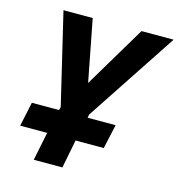

<svg xmlns="http://www.w3.org/2000/svg" viewBox="-106 -807 839 901"><g transform="rotate(15 313.5 -357.0)"><path d="M167 -138H36L61 -256H193L197 -272L92 -714H234L292 -414L471 -714H627L335 -272L332 -256H468L442 -138H305L278 0H139Z"/></g></svg>

Font: Noto Sans Display
Style: Bold Italic
Weight: 700
Italic angle: -12°
Designer: Monotype Design team
Foundry: Monotype Imaging Inc.
Version: Version 1.000